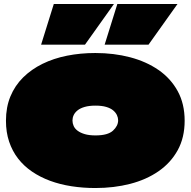

<svg xmlns="http://www.w3.org/2000/svg" viewBox="-20 -917 960 967"><path d="M460 30Q398 30 340 21Q282 12 232 -6.5Q182 -25 141 -53Q100 -81 71 -118.5Q42 -156 26 -203.5Q10 -251 10 -309Q10 -377 32.5 -431.5Q55 -486 96.5 -527Q138 -568 194 -595.5Q250 -623 317.5 -636.5Q385 -650 460 -650Q554 -650 635.5 -628.5Q717 -607 778.5 -564.5Q840 -522 875 -458Q910 -394 910 -309Q910 -224 875 -160.5Q840 -97 778.5 -54.5Q717 -12 635.5 9Q554 30 460 30ZM461 -235Q523 -235 549 -259Q575 -283 575 -311Q575 -324 569 -337Q563 -350 550 -361Q537 -372 515 -378.5Q493 -385 461 -385Q429 -385 406.5 -378.5Q384 -372 370.5 -361Q357 -350 351 -337Q345 -324 345 -310Q345 -296 351 -282.5Q357 -269 371 -258.5Q385 -248 407 -241.5Q429 -235 461 -235ZM251 -897 187 -692H408L554 -897ZM571 -897 507 -692H728L874 -897Z"/></svg>

Font: Climate Crisis
Style: Regular
Weight: 400
Version: Version 1.003